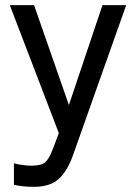

<svg xmlns="http://www.w3.org/2000/svg" viewBox="-20 -517 532 744"><path d="M111 207Q68 207 34 199V116Q49 120 67.5 122.5Q86 125 103 125Q141 125 156.5 110.5Q172 96 186 57L208 -1L18 -497H112L247 -110L377 -497H469L263 84Q241 146 207.5 176.5Q174 207 111 207Z"/></svg>

Font: Zen Kaku Gothic Antique Medium
Style: Regular
Weight: 500
Designer: Yoshimichi Ohira
Foundry: Positype
Version: Version 1.002